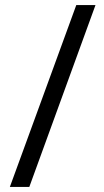

<svg xmlns="http://www.w3.org/2000/svg" viewBox="-20 -737 411 760"><path d="M358 -717H282L19 3H96Z"/></svg>

Font: Noto Sans Thai Looped ExtraCondensed
Style: Regular
Weight: 400
Width: 2
Designer: Sasikarn Vongin, Ben Mitchell
Foundry: The Fontpad Ltd
Version: Version 1.001